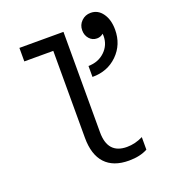

<svg xmlns="http://www.w3.org/2000/svg" viewBox="-143 -889 887 1004"><g transform="rotate(-20 300.0 -387.5)"><path d="M310.1 -181.2Q310.1 -61 417 -61Q463.4 -61 506.8 -83V-13.2Q464.8 9.8 402.8 9.8Q315.9 9.8 271 -38.8Q226.1 -87.4 226.1 -181.2V-665H64.9V-740.2H310.1ZM372.1 -527.8Q427.2 -528.3 463.6 -563Q500 -597.7 500 -648.9Q500 -650.9 499.5 -655Q499 -659.2 499 -661.1Q484.4 -647.9 463.9 -647.9Q438.5 -647.9 421.6 -667Q404.8 -686 404.8 -713.9Q404.8 -744.1 425.8 -764.6Q446.8 -785.2 477.1 -785.2Q517.6 -785.2 542.7 -749.8Q567.9 -714.4 567.9 -659.2Q567.9 -576.2 512 -521.2Q456.1 -466.3 372.1 -466.8Z"/></g></svg>

Font: CommitMono
Style: Regular
Weight: 400
Monospace: yes
Designer: Eigil Nikolajsen
Foundry: Eigil Nikolajsen
Version: Version 1.143